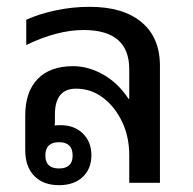

<svg xmlns="http://www.w3.org/2000/svg" viewBox="-20 -536 566 563"><path d="M153 7Q107 7 80.5 -20Q54 -47 54 -96V-197Q54 -267 90.5 -304.5Q127 -342 194 -342Q239 -342 282.5 -317.5Q326 -293 357 -246H359V-333Q359 -448 225 -448Q148 -448 57 -404V-478Q94 -495 143 -505.5Q192 -516 243 -516Q341 -516 395 -471Q449 -426 449 -343V0H359V-81Q359 -135 338 -179Q317 -223 282 -249.5Q247 -276 203 -276Q141 -276 141 -200V-177Q141 -173 140 -168Q148 -169 157 -169Q198 -169 223 -144.5Q248 -120 248 -81Q248 -41 222.5 -17Q197 7 153 7ZM153 -42Q193 -42 193 -80Q193 -119 153 -119Q113 -119 113 -80Q113 -42 153 -42Z"/></svg>

Font: Noto Sans Thai Looped UI
Style: Regular
Weight: 400
Designer: Cadson Demak Team
Foundry: Cadson Demak Co., Ltd.
Version: Version 1.000